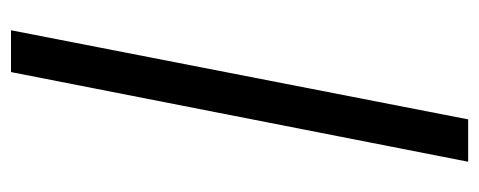

<svg xmlns="http://www.w3.org/2000/svg" viewBox="-281 -479 871 349"><g transform="rotate(90 154.5 -304.5)"><path d="M35 111H111L274 -720H197Z"/></g></svg>

Font: Fixel Display Regular
Style: Regular
Weight: 400
Designer: AlfaBravo + MacPaw
Foundry: Kyrylo Tkachov, Marchela Mozhyna, Serhii Makarenko, Maria Weinstein, Zakhar Kryvoshyya
Version: Version 1.211